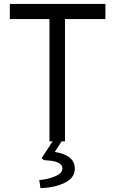

<svg xmlns="http://www.w3.org/2000/svg" viewBox="-20 -720 587 978"><path d="M232 0V-623H30V-700H517V-623H311V0H294L259 54Q361 70 361 139Q361 187 308 212Q255 237 186 238L180 197Q224 194 261 178Q298 162 298 138Q298 99 205 96L192 86L248 0Z"/></svg>

Font: Easer Grotesk Light
Style: Regular
Weight: 300
Designer: Boardeaser, Bonnie Shaver-Troup, Thomas Jockin
Foundry: Lexend
Version: Version 1.008;Glyphs 3.1.2 (3151)